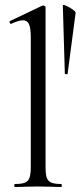

<svg xmlns="http://www.w3.org/2000/svg" viewBox="-20 -747 322 767"><path d="M40 -12Q67 -12 80 -17.5Q93 -23 98 -37.5Q103 -52 103 -81V-598Q103 -634 96 -650Q89 -666 71 -666Q56 -666 25 -652H23Q20 -652 18.5 -657Q17 -662 20 -663L148 -724Q150 -725 153 -725Q156 -725 159 -722.5Q162 -720 162 -717V-81Q162 -52 166.5 -38Q171 -24 184 -18Q197 -12 224 -12Q227 -12 227 -6Q227 0 224 0Q202 0 188 -1L132 -2L78 -1Q64 0 40 0Q37 0 37 -6Q37 -12 40 -12ZM282 -695 250 -452Q250 -450 244.5 -450.5Q239 -451 239 -453L231 -725Q231 -730 244.5 -724Q258 -718 270.5 -709Q283 -700 282 -695Z"/></svg>

Font: Cormorant Infant
Style: Regular
Weight: 400
Designer: Christian Thalmann (Catharsis Fonts)
Foundry: Catharsis Fonts
Version: Version 4.000